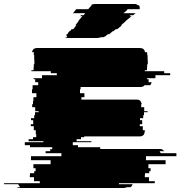

<svg xmlns="http://www.w3.org/2000/svg" viewBox="-116 -940 902 960"><path d="M687 -174H766V-159H614V-139H712V-119H626V-99H637V-84H630V-74H609V-64H608V-54H629V-34H658V-27Q658 -25 657 -24H479Q478 -22 478 -19H547Q544 -9 536 -4H517Q512 0 503 0H-18Q-26 0 -33 -4H-14Q-21 -9 -25 -19H-95Q-96 -21 -96 -24H83V-34H54V-54H33V-64H34V-74H55V-84H62V-99H51V-119H137V-139H39V-159H191V-174H112V-184H135V-194H145V-204H34V-214H8V-229H101V-234H27V-244H49V-254H65V-269H63V-289H53V-309H38V-319H50V-339H39V-349H55V-364H59V-379H77V-384H60V-404H45V-419H49V-434H51V-454H66V-474H44V-494H47V-514H75V-529H60V-544H52V-549H94V-564H168V-574H138V-584H41V-589H52V-604H53V-619H56V-639H55V-664H53V-673Q53 -677 54 -679H44Q48 -700 70 -700H583Q606 -700 609 -679H619Q620 -677 620 -673V-664H622V-639H623V-619H620V-604H619V-589H608V-584H705V-574H735V-564H661V-549H619V-544H627V-529H642Q640 -519 635 -514H607Q600 -505 587 -505H287V-494H284V-474H306V-454H291V-442H569Q580 -442 588 -434H586Q591 -429 593 -419H590V-404H605V-384H622V-379H604V-364H600V-349H584V-339H595V-319H583V-309H598V-289H608V-285Q608 -274 603 -269H605Q597 -258 583 -258H305V-254H289V-244H267V-234H341V-229H248V-214H274V-204H385V-195H693Q698 -195 701 -194H690Q700 -191 705 -184H682Q686 -178 687 -174ZM522 -894Q520 -890 518 -888L501 -874H562L550 -864H537L531 -859H542L536 -854L517 -839L511 -834H513L489 -814H494L470 -794H463L451 -784H448L430 -769H424L421 -767Q417 -763 412 -759.5Q407 -756 402 -754H390Q386 -753 380.5 -751.5Q375 -750 368 -750H221Q213 -750 210 -754H221Q216 -759 216 -766Q216 -767 216.5 -767.5Q217 -768 217 -769H222Q224 -776 227 -779L231 -784H234L242 -794H250L266 -814H261L277 -834H275L291 -854H292L296 -859H285L289 -864H302L310 -874H249L265 -894H325L331 -901Q338 -910 344 -914H338Q346 -920 361 -920H557Q568 -920 572 -914H578Q583 -909 583 -900Q583 -899 582.5 -897.5Q582 -896 582 -894Z"/></svg>

Font: Rubik Glitch
Style: Regular
Weight: 400
Designer: Hubert and Fischer, NaN
Foundry: Hubert and Fischer, NaN
Version: Version 2.200